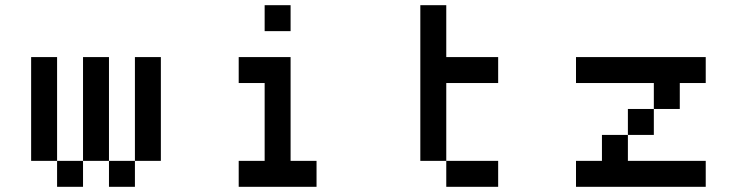

<svg xmlns="http://www.w3.org/2000/svg" viewBox="-20 -720 2840 740"><path d="M100 -100H200V-500H100ZM200 0H300V-100H200ZM300 -100H400V-500H300ZM400 0H500V-100H400ZM500 -100H600V-500H500Z M1100 -700H1000V-600H1100ZM900 0H1200V-100H1100V-500H900V-400H1000V-100H900Z M1600 -100H1700V-400H1900V-500H1700V-700H1600ZM1700 0H1900V-100H1700Z M2600 -300V-400H2700V-500H2200V-400H2500V-300ZM2200 0H2700V-100H2400V-200H2300V-100H2200ZM2400 -200H2500V-300H2400Z"/></svg>

Font: FT88
Style: Regular
Weight: 400
Designer: Ange Degheest & Mandy Elbé
Foundry: Velvetyne Type Foundry
Version: Version 1.000;FEAKit 1.0